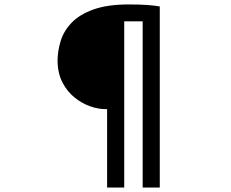

<svg xmlns="http://www.w3.org/2000/svg" viewBox="-20 -788 1040 864"><path d="M453 -297Q422 -297 386 -309.5Q350 -322 316.5 -348.5Q283 -375 261.5 -416Q240 -457 239 -513Q239 -558 253 -603.5Q267 -649 302.5 -686Q338 -723 401 -745.5Q464 -768 559 -768Q610 -768 643.5 -765.5Q677 -763 699 -759V56H622V-692H539V56H462V-297Z"/></svg>

Font: Noto Sans SC Thin Medium
Style: Regular
Weight: 500
Version: Version 2.004-H2;hotconv 1.0.118;makeotfexe 2.5.65603